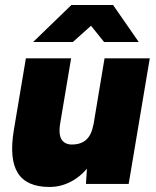

<svg xmlns="http://www.w3.org/2000/svg" viewBox="-20 -732 619 764"><path d="M322 0 328 -92 396 -500H576L492 0ZM35 -214 83 -500H263L220 -244ZM220 -244Q215 -216 218 -197Q221 -178 232.5 -168Q244 -158 262 -157Q300 -156 322 -175Q344 -194 351 -234H400Q387 -155 354 -100Q321 -45 275 -16.5Q229 12 177 12Q86 12 51 -43.5Q16 -99 35 -214ZM112 -565 264 -712H429V-707L270 -565ZM394 -565 280 -707V-712H430L532 -565Z"/></svg>

Font: Figtree Light Black
Style: Italic
Weight: 900
Italic angle: -9.5°
Version: Version 2.000